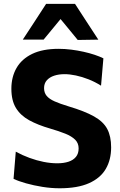

<svg xmlns="http://www.w3.org/2000/svg" viewBox="-20 -987 640 1020"><path d="M296.8 13.2Q252.4 13.2 205.6 5.8Q158.8 -1.7 118.1 -13.2Q77.4 -24.7 52 -36.9L63.8 -181.3Q98.7 -162.1 136.5 -148.3Q174.2 -134.5 211.8 -127Q249.4 -119.5 284.2 -119.5Q318.4 -119.5 343.9 -127.9Q369.4 -136.3 383.6 -153.8Q397.7 -171.2 397.7 -198.5Q397.7 -226.4 379.4 -244.7Q361.1 -263 327.1 -276.8Q293 -290.5 246.2 -304.1Q181.2 -322.9 135.1 -348.2Q89.1 -373.5 64.8 -413.2Q40.4 -453 40.4 -515.5Q40.4 -578.1 67.8 -625.9Q95.3 -673.7 151 -700.7Q206.7 -727.6 291.5 -727.6Q324.8 -727.6 358.5 -723.3Q392.2 -719.1 423.8 -712Q455.4 -705 482.4 -696Q509.3 -687 529.3 -677.1L516.8 -531.8Q485.1 -551.9 450.6 -565.5Q416.1 -579.1 383.1 -586.1Q350.1 -593 322.8 -593Q292.3 -593 267.8 -584.9Q243.2 -576.8 228.7 -560.4Q214.1 -544 214.1 -518.8Q214.1 -494.3 227.8 -477.8Q241.5 -461.2 270.3 -448.4Q299.2 -435.5 344.4 -421.9Q429.8 -396.5 479.3 -368.7Q528.8 -341 549.6 -302Q570.4 -263 570.4 -204.1Q570.4 -138.5 542 -89.7Q513.5 -40.9 453 -13.9Q392.5 13.2 296.8 13.2ZM392.9 -774.7Q365.7 -808.1 338.4 -841.2Q311 -874.3 282.9 -908.5H320.4Q292.6 -874.8 265.8 -842.1Q238.9 -809.3 211.8 -776.7H101.2Q131.9 -823.5 162.9 -870.9Q193.8 -918.4 225 -966.5H378.5Q409.5 -918.4 440.6 -870.8Q471.7 -823.3 502.3 -776.4Z"/></svg>

Font: Commissioner Thin
Style: Regular
Weight: 100
Designer: Kostas Bartsokas
Foundry: Kostas Bartsokas
Version: Version 1.001;gftools[0.9.23]